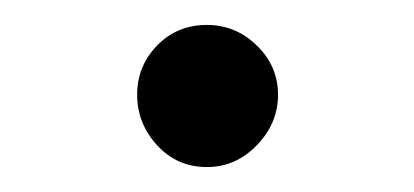

<svg xmlns="http://www.w3.org/2000/svg" viewBox="-20 -334 332 154"><path d="M90 -258Q90 -281 106 -297.5Q122 -314 146 -314Q169 -314 186 -297.5Q203 -281 203 -258Q203 -235 186 -217.5Q169 -200 146 -200Q122 -200 106 -217.5Q90 -235 90 -258Z"/></svg>

Font: Amiri
Style: Regular
Weight: 400
Designer: Khaled Hosny
Version: Version 0.114